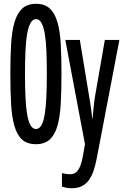

<svg xmlns="http://www.w3.org/2000/svg" viewBox="-20 -745 645 1005"><path d="M301.8 -357.9Q301.8 -269 297.9 -200.4Q293.9 -131.8 280.3 -85.2Q266.6 -38.6 240 -14.4Q213.4 9.8 168 9.8Q122.6 9.8 95.9 -14.2Q69.3 -38.1 55.7 -85Q42 -131.8 38.1 -200.7Q34.2 -269.5 34.2 -358.9Q34.2 -445.3 38.1 -513.4Q42 -581.5 55.9 -628.7Q69.8 -675.8 96.4 -700.4Q123 -725.1 168.9 -725.1Q214.4 -725.1 240.7 -700.4Q267.1 -675.8 280.8 -628.7Q294.4 -581.5 298.1 -513.2Q301.8 -444.8 301.8 -357.9ZM110.8 -357.9Q110.8 -291 113.3 -237.5Q115.7 -184.1 122.1 -146.7Q128.4 -109.4 139.6 -89.6Q150.9 -69.8 168 -69.8Q185.5 -69.8 196.8 -89.6Q208 -109.4 214.1 -146.7Q220.2 -184.1 222.7 -237.5Q225.1 -291 225.1 -357.9Q225.1 -425.3 222.9 -478.5Q220.7 -531.7 214.4 -568.6Q208 -605.5 197 -625.2Q186 -645 168.9 -645Q151.4 -645 140.1 -625.2Q128.9 -605.5 122.3 -568.6Q115.7 -531.7 113.3 -478.5Q110.8 -425.3 110.8 -357.9ZM321.8 -536.1H397.9L446.8 -238.8Q448.7 -227.5 450.9 -213.9Q453.1 -200.2 455.3 -185.3Q457.5 -170.4 459.5 -155Q461.4 -139.6 462.9 -125H464.8Q465.8 -137.2 467 -152.3Q468.3 -167.5 470 -183.1Q471.7 -198.7 473.4 -213.4Q475.1 -228 477.1 -238.8L528.8 -536.1H605L486.8 82Q479.5 120.1 469.5 149.4Q459.5 178.7 444.3 199Q429.2 219.2 407.7 229.7Q386.2 240.2 356 240.2Q337.9 240.2 326.2 237.5Q314.5 234.9 304.2 231.9V161.1Q314 163.6 325.4 165.3Q336.9 167 349.1 167Q373 167 388.4 145.8Q403.8 124.5 413.1 76.2L424.8 9.8Z"/></svg>

Font: Noto Mono
Style: Regular
Weight: 400
Designer: Monotype Design Team
Foundry: Monotype Imaging Inc.
Version: Version 1.00